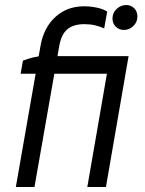

<svg xmlns="http://www.w3.org/2000/svg" viewBox="-20 -743 575 763"><path d="M150 -520H458L446 -450H62L71 -502Q92 -510 112.5 -515Q133 -520 150 -520ZM314 -718Q340 -718 365.5 -712.5Q391 -707 406 -697L394 -630Q377 -638 357.5 -642.5Q338 -647 315 -647Q272 -647 247.5 -626.5Q223 -606 215 -558L206 -505L204 -496L117 0H43L141 -561Q154 -634 200.5 -676Q247 -718 314 -718ZM417 -520H491L401 0H327ZM427 -669Q427 -692 443.5 -707.5Q460 -723 482 -723Q501 -723 513.5 -710Q526 -697 526 -678Q526 -655 510 -639.5Q494 -624 472 -624Q453 -624 440 -637Q427 -650 427 -669Z"/></svg>

Font: Fixel Italic Variable Display Thin
Style: Italic
Weight: 100
Italic angle: -10°
Designer: AlfaBravo + MacPaw
Foundry: Kyrylo Tkachov, Marchela Mozhyna, Serhii Makarenko, Maria Weinstein, Zakhar Kryvoshyya
Version: Version 1.210;Glyphs 3.2 (3217)